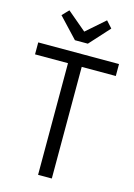

<svg xmlns="http://www.w3.org/2000/svg" viewBox="-142 -1049 785 1121"><g transform="rotate(15 250.0 -488.0)"><path d="M205.1 -674.8H5.9V-747.1H494.1V-674.8H288.1V0H205.1ZM95.7 -936 133.3 -975.1 249 -877.4 360.8 -975.6 397 -935.5 287.6 -814.9H209.5Z"/></g></svg>

Font: Armata
Style: Regular
Weight: 400
Designer: Viktoriya Grabowska
Foundry: Viktoriya Grabowska
Version: Version 1.003